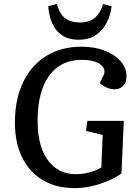

<svg xmlns="http://www.w3.org/2000/svg" viewBox="-20 -957 701 991"><path d="M619 -333 607 -62Q578 -41 537.5 -23.5Q497 -6 452.5 4Q408 14 365 14Q271 14 201.5 -27Q132 -68 94.5 -144Q57 -220 57 -324Q57 -444 99 -532Q141 -620 218.5 -668Q296 -716 401 -716Q468 -716 520.5 -695.5Q573 -675 603 -640.5Q633 -606 633 -562Q633 -532 615.5 -514Q598 -496 573 -496Q551 -496 530.5 -505Q510 -514 495 -528L513 -565Q525 -588 514.5 -607Q504 -626 475 -637Q446 -648 402 -648Q329 -648 278 -611Q227 -574 200.5 -503.5Q174 -433 174 -332Q174 -246 198 -184.5Q222 -123 266 -90.5Q310 -58 371 -58Q408 -58 443 -67.5Q478 -77 503 -93L510 -261L424 -281L431 -333ZM274 -937Q286 -887 315 -864Q344 -841 393 -841Q442 -841 470.5 -866Q499 -891 512 -936L556 -925Q551 -880 531 -840.5Q511 -801 475.5 -776.5Q440 -752 385 -752Q333 -752 299.5 -775.5Q266 -799 249 -838Q232 -877 229 -925Z"/></svg>

Font: Literata Medium
Style: Italic
Weight: 500
Italic angle: -2°
Designer: Latin by Veronika Burian and Jose Scaglione. Greek by Irene Vlachou. Cyrillic by Vera Evstafieva
Foundry: TypeTogether
Version: Version 3.103;gftools[0.9.29]